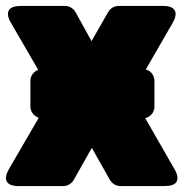

<svg xmlns="http://www.w3.org/2000/svg" viewBox="-52 -586 615 644"><path d="M435 -190C449 -192 466 -207 466 -227V-316C466 -329 457 -348 437 -353L527 -509C562 -570 495 -566 495 -566H344C332 -566 318 -558 311 -546L255 -448L201 -546C195 -556 182 -566 168 -566H17C-53 -566 -15 -509 -15 -509L76 -352C62 -346 50 -333 50 -316V-227C50 -215 59 -197 78 -191L-22 -19C-57 42 10 38 10 38H162C174 38 188 30 195 18L256 -90L317 18C323 28 336 38 350 38H501C571 38 533 -19 533 -19Z"/></svg>

Font: Asimov Print
Style: E
Weight: 500
Designer: Google
Version: Version 2.000980; 2014